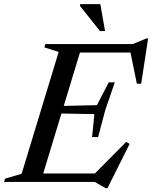

<svg xmlns="http://www.w3.org/2000/svg" viewBox="-48 -904 756 954"><path d="M243.5 -646 172.5 -668.5 177.5 -685H362L154 0H-28L-22.5 -16.5L59.5 -40.5ZM598 -655 633 -643H285L299 -685H611.5L679.5 -713H688L653.5 -488H632ZM477 31 423 0H89.5L103.5 -42H470.5L412 -30.5L579 -199L596 -189L486 31ZM439.5 -223H409.5L421 -337L199 -341L210 -376.5L433.5 -381.5L492.5 -495H522.5L475.5 -358.5ZM474 -749.5H449L349.5 -874.5L350.5 -883.5H450.5Z"/></svg>

Font: Newsreader 36pt Medium
Style: Italic
Weight: 500
Italic angle: -17°
Designer: Hugues Gentile
Foundry: Production Type
Version: Version 1.003